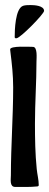

<svg xmlns="http://www.w3.org/2000/svg" viewBox="-20 -739 194 758"><path d="M32 -394C32 -278 23 -163 23 -47C23 -31 17 -1 40 -1C68 -1 99 0 127 -3C130 -3 133 -5 133 -8C133 -29 127 -51 125 -72C119 -131 118 -192 118 -251C118 -333 124 -414 124 -496C124 -509 129 -554 110 -554C96 -554 20 -559 20 -544C20 -541 21 -538 21 -535C27 -487 32 -442 32 -394ZM101 -719C93 -719 79 -719 71 -716C40 -705 38 -620 38 -591L41 -588H45C60 -588 154 -684 154 -696C154 -717 115 -719 101 -719Z"/></svg>

Font: DisSenso
Style: Regular
Weight: 400
Version: Version 1.150